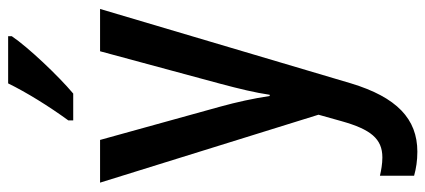

<svg xmlns="http://www.w3.org/2000/svg" viewBox="-307 -499 1046 472"><g transform="rotate(-90 216.0 -263.0)"><path d="M363 -757V-766H247C225 -721 191 -666 156 -618V-606H222C266 -643 336 -717 363 -757ZM3 -540 170 -3 154 54C134 125 111 154 65 154C49 154 33 151 20 148V232C38 237 57 240 79 240C160 240 213 189 247 77L430 -540H326L246 -244C234 -199 224 -158 219 -123H216C210 -163 201 -204 190 -244L108 -540Z"/></g></svg>

Font: Noto Sans Gujarati UI Condensed Medium
Style: Regular
Weight: 500
Width: 3
Designer: Jelle Bosma - Monotype Design Team, Universal Thirst
Foundry: Monotype Imaging Inc.
Version: Version 2.106